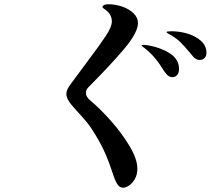

<svg xmlns="http://www.w3.org/2000/svg" viewBox="-20 -829 1040 903"><path d="M508 -20Q481 -104 446 -165.5Q411 -227 388.5 -254Q366 -281 329 -321Q292 -361 292 -387Q292 -398 297.5 -409.5Q303 -421 315 -437L381 -526Q450 -618 478 -660.5Q506 -703 506 -728Q506 -765 470 -787Q462 -792 462 -797Q462 -802 469.5 -805.5Q477 -809 490 -809Q522 -809 554.5 -798Q587 -787 608 -766.5Q629 -746 629 -721Q629 -676 563.5 -598.5Q498 -521 397 -420Q384 -407 384 -392Q384 -374 404 -357Q452 -317 503.5 -258.5Q555 -200 590.5 -140Q626 -80 626 -36Q626 -8 614.5 12.5Q603 33 587 43.5Q571 54 559 54Q542 54 531 36Q520 18 508 -20ZM874 -580Q845 -615 825 -634Q805 -653 771 -671Q763 -676 763 -678Q763 -682 786 -682Q825 -682 863 -670.5Q901 -659 926 -636Q951 -613 951 -581Q951 -565 942 -556Q933 -547 919 -547Q903 -547 889 -562ZM646 -616Q646 -618 654 -618Q660 -618 668 -617Q676 -616 681 -615Q740 -604 781 -576.5Q822 -549 822 -505Q822 -486 813 -476Q804 -466 791 -466Q777 -466 766 -477Q755 -488 741 -511Q704 -571 653 -608Q646 -613 646 -616Z"/></svg>

Font: Shippori Antique B1
Style: Regular
Weight: 400
Designer: FONTDASU
Foundry: FONTDASU / Google Inc. / but / Adobe
Version: Version 2.001